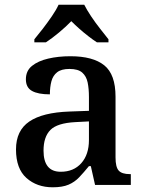

<svg xmlns="http://www.w3.org/2000/svg" viewBox="-20 -786 615 816"><path d="M204 10Q137 10 92.5 -29.5Q48 -69 48 -151Q48 -231 104.5 -269.5Q161 -308 275 -312L358 -315V-373Q358 -409 352.5 -435.5Q347 -462 329.5 -477.5Q312 -493 275 -493Q241 -493 223 -479Q205 -465 198.5 -440.5Q192 -416 192 -385Q142 -385 116 -399.5Q90 -414 90 -449Q90 -485 116 -506Q142 -527 185 -537Q228 -547 279 -547Q375 -547 423 -508.5Q471 -470 471 -375V-117Q471 -76 484.5 -61Q498 -46 532 -46H536V0H384L366 -80H358Q336 -53 316.5 -32.5Q297 -12 271 -1Q245 10 204 10ZM238 -56Q293 -56 325.5 -92.5Q358 -129 358 -191V-270L300 -267Q223 -263 194 -233.5Q165 -204 165 -146Q165 -56 238 -56ZM126 -619Q142 -638 162 -664Q182 -690 200.5 -717Q219 -744 229 -766H338Q349 -744 367 -717Q385 -690 405.5 -664Q426 -638 441 -619V-606H392Q375 -617 355 -632.5Q335 -648 316.5 -664.5Q298 -681 283 -696Q261 -673 231 -648Q201 -623 175 -606H126Z"/></svg>

Font: Noto Serif Khojki Medium
Style: Regular
Weight: 500
Version: Version 2.003